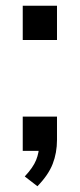

<svg xmlns="http://www.w3.org/2000/svg" viewBox="-20 -524 277 667"><path d="M110 123 66 89Q95 58 105.5 32Q116 6 116 -22L144 0H59V-119H178V-38Q178 7 163 45.5Q148 84 110 123ZM59 -385V-504H178V-385Z"/></svg>

Font: Mulish ExtraLight SemiBold
Style: Regular
Weight: 600
Version: Version 3.603